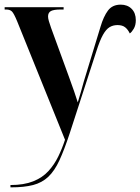

<svg xmlns="http://www.w3.org/2000/svg" viewBox="-21 -567 605 827"><path d="M24 230Q82 230 122 214Q162 198 187.5 170Q213 142 230 107Q247 72 259 35L53 -475Q39 -509 30.5 -517.5Q22 -526 6 -526H-1V-536H253V-526H239Q211 -526 198.5 -519.5Q186 -513 186 -496Q186 -488 189.5 -476Q193 -464 199 -447L276 -236Q290 -198 298.5 -173Q307 -148 314 -126Q322 -152 328 -173Q334 -194 340 -216L412 -452Q425 -496 444 -521.5Q463 -547 499 -547Q528 -547 546 -529Q564 -511 564 -480Q564 -458 555 -443Q546 -428 538 -423Q530 -440 518 -449.5Q506 -459 485 -459Q466 -459 451 -450Q436 -441 422.5 -417Q409 -393 394 -346L279 8Q256 78 235 123.5Q214 169 187 194.5Q160 220 121.5 230Q83 240 26 240H24Z"/></svg>

Font: Noto Serif Display Condensed
Style: Bold
Weight: 700
Width: 3
Designer: Monotype Design Team
Foundry: Monotype Imaging Inc.
Version: Version 2.009